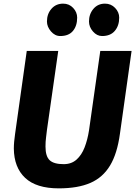

<svg xmlns="http://www.w3.org/2000/svg" viewBox="-20 -1027 743 1055"><path d="M303 8Q179.5 8 118.2 -49.5Q57 -107 56 -211Q56 -228.5 57.8 -248.8Q59.5 -269 63 -292L127 -747H300L238 -313Q236 -293.5 233 -271.2Q230 -249 230 -222Q230 -168 253 -146.5Q276 -125 330 -125Q372.5 -125 400.5 -150Q428.5 -175 444.8 -217Q461 -259 469 -310L531 -747H703L639 -292Q624 -182.5 585 -118Q545.5 -52 476.8 -22Q408 8 303 8ZM311 -829Q282 -829 260 -854.5Q238 -880 238 -909Q238 -950.5 262.8 -978.8Q287.5 -1007 327 -1007Q360 -1007 382 -983.5Q404 -960 404 -930Q404 -885 380.8 -857Q357.5 -829 311 -829ZM541 -829Q512.5 -829 490.8 -854Q469 -879 469 -909Q469 -949.5 493.2 -978.2Q517.5 -1007 557 -1007Q590 -1007 612.5 -983.5Q635 -960 635 -930Q635 -886 611 -857.5Q587 -829 541 -829Z"/></svg>

Font: Merriweather Sans ExtraBold
Style: Italic
Weight: 800
Italic angle: -7.5°
Designer: Eben Sorkin
Foundry: Eben Sorkin
Version: Version 2.001; ttfautohint (v1.8.3)